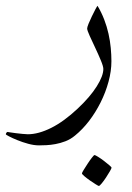

<svg xmlns="http://www.w3.org/2000/svg" viewBox="-89 -238 445 649"><path d="M287.6 -31.2Q287.6 2.4 277.8 38.3Q268.1 74.2 251.2 107.9Q234.4 141.6 212.2 170.7Q189.9 199.7 164.6 220.2Q149.4 232.9 132.1 239.5Q114.7 246.1 98.6 249Q82.5 252 67.9 252.7Q53.2 253.4 43 253.4Q25.9 253.4 6.3 248Q-13.2 242.7 -30 235.8Q-46.9 229 -58.1 223.1Q-69.3 217.3 -69.3 215.8Q-69.3 213.9 -67.4 210.9Q-65.4 208 -63.5 208Q-63 208 -54.4 209.5Q-45.9 210.9 -34.9 212.2Q-23.9 213.4 -12.9 214.6Q-2 215.8 4.9 215.8Q41 215.8 84 194.3Q127 172.9 173.8 128.9Q215.8 89.4 238 54Q260.3 18.6 260.3 -4.9Q260.3 -13.7 251.7 -34.2Q243.2 -54.7 232.9 -76.4Q222.7 -98.1 214.1 -116.9Q205.6 -135.7 205.6 -141.6Q205.6 -146 210.4 -158Q215.3 -169.9 221.7 -183.1Q228 -196.3 233.6 -206.8Q239.3 -217.3 240.7 -218.3Q253.9 -196.3 263.2 -172.1Q272.5 -147.9 277.8 -123.8Q283.2 -99.6 285.4 -75.9Q287.6 -52.2 287.6 -31.2ZM288.1 328.6Q288.1 331.1 282.5 340.8Q276.9 350.6 269.5 361.8Q262.2 373 254.9 381.8Q247.6 390.6 245.1 390.6Q243.7 390.6 234.6 385Q225.6 379.4 215.1 372.1Q204.6 364.7 196.3 357.7Q188 350.6 188 348.1Q188 345.7 194.1 335.9Q200.2 326.2 207.5 314.9Q214.8 303.7 221.7 294.9Q228.5 286.1 230.5 286.1Q232.9 286.1 242.4 292Q252 297.9 262.2 305.7Q272.5 313.5 280.3 320.3Q288.1 327.1 288.1 328.6Z"/></svg>

Font: Kitab
Style: Regular
Weight: 400
Designer: SIL International
Foundry: Khaled Hosny
Version: Version 1.000